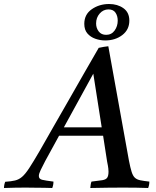

<svg xmlns="http://www.w3.org/2000/svg" viewBox="-104 -938 780 959"><path d="M431 -131 411 -260H191L122 -134Q109 -109 99.5 -89.5Q90 -70 90 -59Q90 -44 106.5 -40Q123 -36 163 -31Q163 -14 157 1Q143 0 117 0Q91 0 65 -0.5Q39 -1 24 -1Q-4 -1 -29 -0.5Q-54 0 -84 1Q-84 -15 -78 -30Q-48 -32 -29 -36.5Q-10 -41 6 -54.5Q22 -68 42 -98.5Q62 -129 94 -184Q122 -233 159 -298Q196 -363 237 -434Q278 -505 317 -574Q356 -643 389 -699Q403 -702 414.5 -704Q426 -706 437 -707L540 -136Q547 -100 553.5 -79.5Q560 -59 570 -50Q580 -41 597 -37.5Q614 -34 642 -31Q642 -14 636 1Q612 0 578 -0.5Q544 -1 511 -1Q482 -1 435 -0.5Q388 0 347 1Q348 -7 349 -15.5Q350 -24 353 -31Q389 -35 407 -38Q425 -41 431.5 -50.5Q438 -60 438 -81Q438 -86 437 -96.5Q436 -107 431 -131ZM215 -302H404L362 -570ZM317 -819Q317 -866 354.5 -892Q392 -918 441 -918Q483 -918 512.5 -897Q542 -876 542 -835Q542 -790 507 -763Q472 -736 421 -736Q396 -736 372 -744.5Q348 -753 332.5 -771Q317 -789 317 -819ZM438 -891Q412 -891 394 -870.5Q376 -850 376 -821Q376 -798 389 -781Q402 -764 426 -764Q453 -764 468.5 -785.5Q484 -807 484 -835Q484 -858 473 -874.5Q462 -891 438 -891Z"/></svg>

Font: Tiro Devanagari Marathi
Style: Italic
Weight: 400
Italic angle: -11°
Designer: Devanagari: John Hudson & Fiona Ross, assisted by Paul Hanslow. Latin: John Hudson with Paul Hanslow, assisted by Kaja S
Foundry: Tiro Typeworks Ltd.
Version: Version 1.52